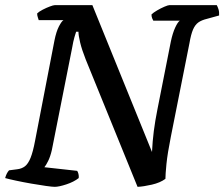

<svg xmlns="http://www.w3.org/2000/svg" viewBox="-31 -724 869 744"><path d="M181 0Q172 0 147 -3.5Q122 -7 90.5 -12.5Q59 -18 31 -24Q3 -30 -11 -34Q-6 -53 4 -64L35 -68Q53 -70 65.5 -79.5Q78 -89 87.5 -112.5Q97 -136 105 -179L180 -567Q187 -602 197.5 -622Q208 -642 215 -646H119Q118 -650 115.5 -657Q113 -664 113 -672Q120 -679 134.5 -686.5Q149 -694 162.5 -699Q176 -704 181 -704H327L558 -135Q560 -177 565 -216Q570 -255 579 -300L631 -563Q638 -596 648 -617.5Q658 -639 666 -644H563Q561 -647 558.5 -653.5Q556 -660 556 -668Q563 -675 577.5 -683.5Q592 -692 606 -698Q620 -704 625 -704H809Q812 -699 815.5 -688.5Q819 -678 818 -664L771 -651Q750 -646 737.5 -637Q725 -628 717 -609.5Q709 -591 703 -556L631 -194Q618 -129 614 -88.5Q610 -48 610 -31Q590 -16 557.5 -8.5Q525 -1 502 0L301 -494Q286 -532 279.5 -559.5Q273 -587 273 -601H264Q262 -595 257.5 -580Q253 -565 248 -536L170 -143Q164 -117 155.5 -100Q147 -83 141 -76L268 -62Q271 -58 273 -50Q275 -42 274 -34Q255 -19 226 -9.5Q197 0 181 0Z"/></svg>

Font: Texturina SemiBold
Style: Italic
Weight: 600
Italic angle: -11°
Designer: Guillermo Torres Carreño
Foundry: Omnibus-Type
Version: Version 1.002; ttfautohint (v1.8.3)